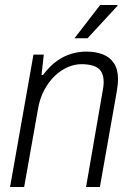

<svg xmlns="http://www.w3.org/2000/svg" viewBox="-20 -743 524 763"><path d="M20 0 113 -526H154L145 -445H151Q178 -481 206.5 -501Q235 -521 264.5 -529.5Q294 -538 323 -538Q360 -538 388.5 -527Q417 -516 433 -491.5Q449 -467 449 -428Q449 -417 447.5 -404.5Q446 -392 444 -379L377 0H322L387 -376Q389 -387 390.5 -397Q392 -407 392 -416Q392 -444 381.5 -459.5Q371 -475 351 -481.5Q331 -488 304 -488Q277 -488 250 -476.5Q223 -465 198.5 -442Q174 -419 155.5 -384.5Q137 -350 130 -304L76 0ZM276 -591 378 -723H447V-720L328 -591Z"/></svg>

Font: Archivo SemiCondensed ExtraLight
Style: Italic
Weight: 250
Width: 4
Italic angle: -10°
Designer: Hector Gatti
Foundry: Omnibus-Type
Version: Version 2.001